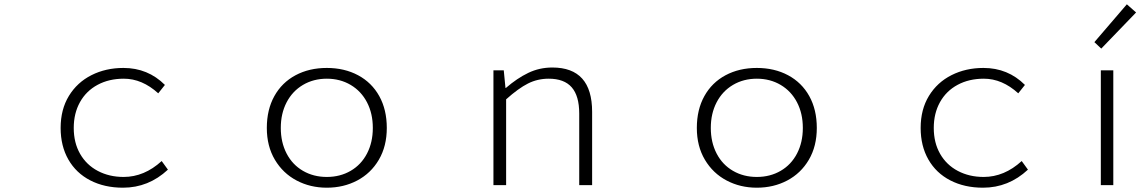

<svg xmlns="http://www.w3.org/2000/svg" viewBox="-20 -861 5304 893"><path d="M262 -266Q262 -352 300.5 -415Q339 -478 405.5 -511.5Q472 -545 554 -545Q668 -545 747 -466L716 -427Q641 -495 556 -495Q487 -495 434 -466.5Q381 -438 352 -386Q323 -334 323 -266Q323 -197 352.5 -145.5Q382 -94 435 -66Q488 -38 555 -38Q651 -38 732 -112L761 -72Q671 12 552 12Q466 12 400 -22Q334 -56 298 -119Q262 -182 262 -266Z M1221 -266Q1221 -351 1256 -414Q1291 -477 1354.5 -511Q1418 -545 1500 -545Q1582 -545 1645.5 -511Q1709 -477 1744 -414Q1779 -351 1779 -266Q1779 -181 1742 -118Q1705 -55 1641.5 -21.5Q1578 12 1500 12Q1423 12 1359.5 -21.5Q1296 -55 1258.5 -118Q1221 -181 1221 -266ZM1714 -266Q1714 -333 1687 -385Q1660 -437 1611 -466Q1562 -495 1500 -495Q1438 -495 1389 -466Q1340 -437 1313 -385Q1286 -333 1286 -266Q1286 -199 1313 -147Q1340 -95 1389 -66.5Q1438 -38 1500 -38Q1562 -38 1611 -66.5Q1660 -95 1687 -147Q1714 -199 1714 -266Z M2275 -534H2323L2331 -452H2333Q2385 -497 2437 -522Q2489 -547 2549 -547Q2734 -547 2734 -341V0H2674V-333Q2674 -415 2639 -455Q2604 -495 2532 -495Q2480 -495 2435.5 -472.5Q2391 -450 2334 -399V0H2275Z M3221 -266Q3221 -351 3256 -414Q3291 -477 3354.5 -511Q3418 -545 3500 -545Q3582 -545 3645.5 -511Q3709 -477 3744 -414Q3779 -351 3779 -266Q3779 -181 3742 -118Q3705 -55 3641.5 -21.5Q3578 12 3500 12Q3423 12 3359.5 -21.5Q3296 -55 3258.5 -118Q3221 -181 3221 -266ZM3714 -266Q3714 -333 3687 -385Q3660 -437 3611 -466Q3562 -495 3500 -495Q3438 -495 3389 -466Q3340 -437 3313 -385Q3286 -333 3286 -266Q3286 -199 3313 -147Q3340 -95 3389 -66.5Q3438 -38 3500 -38Q3562 -38 3611 -66.5Q3660 -95 3687 -147Q3714 -199 3714 -266Z M4262 -266Q4262 -352 4300.5 -415Q4339 -478 4405.5 -511.5Q4472 -545 4554 -545Q4668 -545 4747 -466L4716 -427Q4641 -495 4556 -495Q4487 -495 4434 -466.5Q4381 -438 4352 -386Q4323 -334 4323 -266Q4323 -197 4352.5 -145.5Q4382 -94 4435 -66Q4488 -38 4555 -38Q4651 -38 4732 -112L4761 -72Q4671 12 4552 12Q4466 12 4400 -22Q4334 -56 4298 -119Q4262 -182 4262 -266Z M5100 -534H5158V0H5100ZM5070 -665 5221 -841 5264 -803 5102 -635Z"/></svg>

Font: Merged Yaku Han JP Light
Style: Regular
Weight: 300
Designer: Ryoko NISHIZUKA 西塚涼子 (kana, bopomofo & ideographs); Paul D. Hunt (Latin, Greek & Cyrillic); Sandoll Communications 산돌커뮤니
Foundry: Adobe
Version: Version 2.004